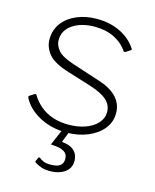

<svg xmlns="http://www.w3.org/2000/svg" viewBox="-112 -617 725 897"><g transform="rotate(15 250.5 -168.0)"><path d="M404 -426Q381 -461 340.5 -481.5Q300 -502 245 -502Q181 -502 139 -474Q97 -446 97 -398Q97 -373 116.5 -349.5Q136 -326 194 -307L329 -263Q388 -244 416.5 -212Q445 -180 445 -137Q445 -94 418.5 -61Q392 -28 346 -9Q300 10 243 10Q170 10 112.5 -21Q55 -52 30 -101Q29 -104 29 -106.5Q29 -109 32 -111L54 -125Q56 -127 59 -126.5Q62 -126 63 -124Q81 -94 107 -72.5Q133 -51 167 -39.5Q201 -28 243 -28Q288 -28 324.5 -41Q361 -54 382 -77.5Q403 -101 403 -132Q403 -166 375.5 -190Q348 -214 285 -233L182 -265Q107 -288 81 -320.5Q55 -353 55 -390Q55 -436 80 -469.5Q105 -503 148.5 -521.5Q192 -540 246 -540Q308 -540 358 -516Q408 -492 437 -448Q439 -445 438.5 -443.5Q438 -442 436 -440L413 -425Q411 -424 408.5 -424Q406 -424 404 -426ZM315 129Q315 154 301.5 170.5Q288 187 265.5 195.5Q243 204 215 204Q193 204 175.5 198.5Q158 193 142 183Q138 181 139 177L148 157Q150 153 155 156Q165 164 177 169Q189 174 211 174Q243 174 257 163Q271 152 271 131Q271 107 252 95.5Q233 84 194 83Q190 83 189.5 81.5Q189 80 190 79L226 -5H260L236 55Q235 58 239 58Q269 61 285.5 72Q302 83 308.5 98Q315 113 315 129Z"/></g></svg>

Font: Libre Franklin Thin
Style: Regular
Weight: 100
Designer: Pablo Impallari, Rodrigo Fuenzalida, Nhung Nguyen
Foundry: Impallari Type
Version: Version 3.000